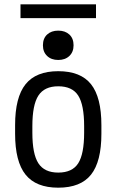

<svg xmlns="http://www.w3.org/2000/svg" viewBox="-20 -860 540 890"><path d="M250 10Q147 10 98.5 -50.5Q50 -111 50 -240V-280Q50 -409 98.5 -469.5Q147 -530 250 -530Q354 -530 402 -469.5Q450 -409 450 -280V-240Q450 -111 402 -50.5Q354 10 250 10ZM250 -60Q315 -60 342.5 -103Q370 -146 370 -245V-275Q370 -374 342.5 -417Q315 -460 250 -460Q186 -460 158 -417Q130 -374 130 -275V-245Q130 -146 158 -103Q186 -60 250 -60ZM250 -582Q218 -582 198.5 -600.5Q179 -619 179 -650Q179 -682 198.5 -700Q218 -718 250 -718Q282 -718 301.5 -700Q321 -682 321 -650Q321 -619 301.5 -600.5Q282 -582 250 -582ZM75 -776V-840H425V-776Z"/></svg>

Font: M PLUS 1 Code
Style: Regular
Weight: 400
Designer: Coji Morishita
Foundry: UNDERFOREST DESIGN
Version: Version 1.005